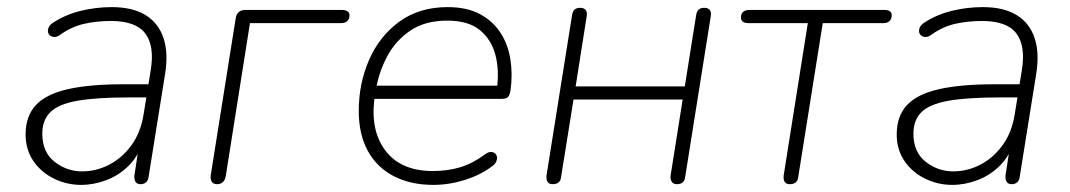

<svg xmlns="http://www.w3.org/2000/svg" viewBox="-20 -512 3010 540"><path d="M208 8Q168 8 132 -9.5Q96 -27 74 -59Q52 -91 52 -134Q52 -185 80.5 -216Q109 -247 170 -261Q231 -275 327 -275H408L402 -238H343Q250 -238 197 -228.5Q144 -219 121.5 -196.5Q99 -174 99 -136Q99 -84 133.5 -57Q168 -30 211 -30Q251 -30 287.5 -49Q324 -68 350 -104Q376 -140 384 -191L404 -315Q415 -383 388.5 -418Q362 -453 292 -453Q252 -453 216.5 -445Q181 -437 149 -414Q141 -408 133.5 -408Q126 -408 121 -412Q116 -416 115 -422Q114 -428 117 -435Q120 -442 129 -448Q164 -471 207 -481.5Q250 -492 294 -492Q353 -492 389.5 -469.5Q426 -447 440 -404.5Q454 -362 444 -302L398 -15Q397 -5 391 0.5Q385 6 375 6Q365 6 361 -1Q357 -8 358 -19L373 -116H383Q370 -74 342.5 -46.5Q315 -19 279.5 -5.5Q244 8 208 8Z M590 6Q580 6 575.5 -1Q571 -8 573 -21L643 -461Q645 -473 652 -478.5Q659 -484 670 -484H942Q952 -484 957.5 -480Q963 -476 963 -469Q963 -459 957 -453Q951 -447 940 -447H683L615 -17Q611 6 590 6Z M1199 8Q1134 8 1086.5 -17Q1039 -42 1014 -88.5Q989 -135 989 -200Q989 -277 1018 -343.5Q1047 -410 1103 -451Q1159 -492 1239 -492Q1293 -492 1329.5 -472.5Q1366 -453 1387.5 -420Q1409 -387 1415.5 -345Q1422 -303 1416 -259Q1414 -245 1409 -239.5Q1404 -234 1391 -234H1018L1024 -271H1396L1377 -259Q1385 -313 1373.5 -357Q1362 -401 1329.5 -427.5Q1297 -454 1238 -454Q1175 -454 1133.5 -425.5Q1092 -397 1069 -353.5Q1046 -310 1038 -264L1035 -246Q1019 -150 1062.5 -90.5Q1106 -31 1197 -31Q1239 -31 1274 -41.5Q1309 -52 1343 -77Q1352 -84 1359 -84.5Q1366 -85 1371 -81.5Q1376 -78 1377.5 -72Q1379 -66 1376 -58.5Q1373 -51 1365 -45Q1332 -20 1287.5 -6Q1243 8 1199 8Z M1534 6Q1524 6 1520 -0.5Q1516 -7 1517 -18L1589 -470Q1591 -481 1596.5 -485.5Q1602 -490 1612 -490Q1623 -490 1627.5 -483.5Q1632 -477 1630 -466L1599 -269H1906L1938 -470Q1940 -481 1945.5 -485.5Q1951 -490 1961 -490Q1972 -490 1976.5 -483.5Q1981 -477 1979 -466L1907 -14Q1906 -4 1900 1Q1894 6 1884 6Q1874 6 1869.5 -0.5Q1865 -7 1866 -18L1900 -232H1593L1558 -14Q1557 -4 1551 1Q1545 6 1534 6Z M2201 6Q2191 6 2187 -0.5Q2183 -7 2184 -18L2252 -447H2085Q2064 -447 2064 -463Q2064 -474 2070.5 -479Q2077 -484 2087 -484H2467Q2488 -484 2488 -469Q2488 -459 2482 -453Q2476 -447 2465 -447H2294L2225 -14Q2224 -4 2218 1Q2212 6 2201 6Z M2658 8Q2618 8 2582 -9.5Q2546 -27 2524 -59Q2502 -91 2502 -134Q2502 -185 2530.5 -216Q2559 -247 2620 -261Q2681 -275 2777 -275H2858L2852 -238H2793Q2700 -238 2647 -228.5Q2594 -219 2571.5 -196.5Q2549 -174 2549 -136Q2549 -84 2583.5 -57Q2618 -30 2661 -30Q2701 -30 2737.5 -49Q2774 -68 2800 -104Q2826 -140 2834 -191L2854 -315Q2865 -383 2838.5 -418Q2812 -453 2742 -453Q2702 -453 2666.5 -445Q2631 -437 2599 -414Q2591 -408 2583.5 -408Q2576 -408 2571 -412Q2566 -416 2565 -422Q2564 -428 2567 -435Q2570 -442 2579 -448Q2614 -471 2657 -481.5Q2700 -492 2744 -492Q2803 -492 2839.5 -469.5Q2876 -447 2890 -404.5Q2904 -362 2894 -302L2848 -15Q2847 -5 2841 0.5Q2835 6 2825 6Q2815 6 2811 -1Q2807 -8 2808 -19L2823 -116H2833Q2820 -74 2792.5 -46.5Q2765 -19 2729.5 -5.5Q2694 8 2658 8Z"/></svg>

Font: Nunito ExtraLight
Style: Italic
Weight: 200
Italic angle: -9°
Designer: Vernon Adams
Foundry: Vernon Adams
Version: Version 3.602